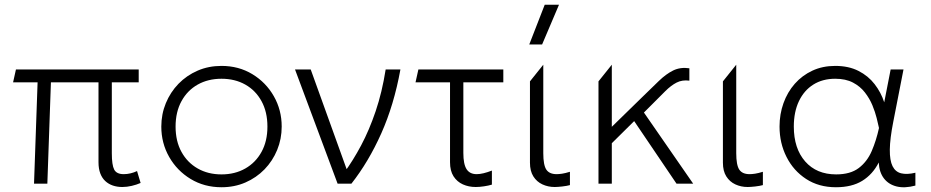

<svg xmlns="http://www.w3.org/2000/svg" viewBox="-20 -772 3912 807"><path d="M494 14Q472.5 14 454.2 7.8Q436 1.5 422.5 -11Q409 -23.5 401.5 -43.2Q394 -63 394 -90V-426H194L179 0H123L138 -426H35L47 -480H563V-426H450V-128Q450 -78.5 460 -59.2Q470 -40 500 -40Q514.5 -40 529 -43.5Q543.5 -47 556 -53L571 -3Q554 4.5 533.8 9.2Q513.5 14 494 14Z M911 15Q838.5 15 781.2 -19.8Q724 -54.5 691 -112.5Q658 -170.5 658 -240Q658 -292 677 -338.2Q696 -384.5 730.2 -419.8Q764.5 -455 810.5 -475Q856.5 -495 911 -495Q983.5 -495 1040.8 -460.2Q1098 -425.5 1131 -367.5Q1164 -309.5 1164 -240Q1164 -188 1145 -141.8Q1126 -95.5 1091.8 -60.2Q1057.5 -25 1011.5 -5Q965.5 15 911 15ZM911 -39Q967.5 -39 1011 -63.8Q1054.5 -88.5 1079.2 -133.5Q1104 -178.5 1104 -240Q1104 -301.5 1079.2 -346.8Q1054.5 -392 1011 -416.5Q967.5 -441 911 -441Q854.5 -441 811 -416.5Q767.5 -392 742.8 -346.8Q718 -301.5 718 -240Q718 -178.5 742.8 -133.5Q767.5 -88.5 811 -63.8Q854.5 -39 911 -39Z M1399 0 1220 -480H1286L1442 -47H1427Q1463.5 -96.5 1497.8 -160.8Q1532 -225 1559 -304.8Q1586 -384.5 1601 -480H1663Q1636 -331 1582.5 -211.2Q1529 -91.5 1457 0Z M1979.5 14Q1950 14 1925.5 3Q1901 -8 1886.2 -31Q1871.5 -54 1871.5 -90V-426H1726.5L1738.5 -480H2095.5V-426H1927.5V-129Q1927.5 -82 1941 -61Q1954.5 -40 1983.5 -40Q1996.5 -40 2012.2 -43.8Q2028 -47.5 2047.5 -55V4Q2032.5 8.5 2014 11.2Q1995.5 14 1979.5 14Z M2311.5 14Q2283.5 14 2259.8 3Q2236 -8 2221.8 -30.5Q2207.5 -53 2207.5 -88V-430L2263.5 -500V-128Q2263.5 -78.5 2276.2 -59.2Q2289 -40 2319.5 -40Q2329.5 -40 2342.8 -42Q2356 -44 2375.5 -50V6Q2363 9.5 2343.2 11.8Q2323.5 14 2311.5 14ZM2204.5 -585 2269.5 -752H2329.5L2258.5 -585Z M2495.5 0V-430L2551.5 -500V-239L2678.5 -363Q2718.5 -402 2749 -431.5Q2779.5 -461 2809.5 -475.8Q2839.5 -490.5 2877.5 -485V-433Q2847.5 -437 2824 -425Q2800.5 -413 2776.2 -388.8Q2752 -364.5 2719.5 -332L2686.5 -299L2893.5 0H2823.5L2645.5 -263L2551.5 -170V0Z M3122.5 14Q3094.5 14 3070.8 3Q3047 -8 3032.8 -30.5Q3018.5 -53 3018.5 -88V-430L3074.5 -500V-128Q3074.5 -78.5 3087.2 -59.2Q3100 -40 3130.5 -40Q3140.5 -40 3153.8 -42Q3167 -44 3186.5 -50V6Q3174 9.5 3154.2 11.8Q3134.5 14 3122.5 14Z M3493.5 15Q3421.5 15 3368.2 -19.8Q3315 -54.5 3285.8 -112.5Q3256.5 -170.5 3256.5 -240Q3256.5 -292 3273 -338.2Q3289.5 -384.5 3320.5 -419.8Q3351.5 -455 3394.5 -475Q3437.5 -495 3490.5 -495Q3547 -495 3588.2 -474Q3629.5 -453 3656.2 -418.2Q3683 -383.5 3696.5 -342L3723.5 -480H3777.5L3734.5 -260Q3720.5 -189 3720 -143.2Q3719.5 -97.5 3731.5 -73.5Q3743.5 -49.5 3767.8 -43.5Q3792 -37.5 3827.5 -46V8Q3783 20 3749 11.8Q3715 3.5 3695.2 -22.2Q3675.5 -48 3673.5 -89Q3648 -39 3604.2 -12Q3560.5 15 3493.5 15ZM3494.5 -39Q3554.5 -39 3589.8 -66Q3625 -93 3644 -137.2Q3663 -181.5 3674.5 -234Q3671 -250 3664.8 -275.5Q3658.5 -301 3646.8 -329.5Q3635 -358 3615.2 -383.5Q3595.5 -409 3565 -425Q3534.5 -441 3490.5 -441Q3437.5 -441 3398.5 -416.5Q3359.5 -392 3338 -346.8Q3316.5 -301.5 3316.5 -240Q3316.5 -148 3364.2 -93.5Q3412 -39 3494.5 -39Z"/></svg>

Font: Geologica-Sharp
Style: Regular
Weight: 100
Designer: Sindre Bremnes, Frode Helland
Foundry: Monokrom Skriftforlag AS
Version: Version 1.010;gftools[0.9.28]